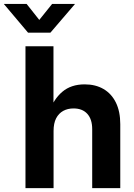

<svg xmlns="http://www.w3.org/2000/svg" viewBox="-77 -965 690 985"><path d="M197.8 -293V0H53.7V-727.5H197.3V-387.7H173.8Q197.8 -456.1 242.7 -494.1Q287.6 -532.2 357.4 -532.2Q413.1 -532.2 454.1 -508.3Q495.1 -484.4 517.6 -438.7Q540 -393.1 540 -328.1V0H396V-302.2Q396 -353.5 370.8 -381.1Q345.7 -408.7 300.3 -408.7Q270 -408.7 247.1 -396Q224.1 -383.3 210.9 -357.9Q197.8 -332.5 197.8 -293ZM59.6 -944.8 124.5 -862.8 190.4 -944.8H307.1V-943.8L181.6 -797.4H66.9L-56.6 -943.8V-944.8Z"/></svg>

Font: Inter 28pt
Style: Bold
Weight: 700
Designer: Rasmus Andersson
Foundry: rsms
Version: Version 4.001;git-66647c0bb